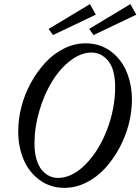

<svg xmlns="http://www.w3.org/2000/svg" viewBox="-20 -883 670 916"><path d="M232.9 -715.8 211.9 -745.1 409.2 -863.3 437 -813ZM426.3 -715.8 405.3 -745.1 602.1 -863.3 630.4 -813ZM287.6 13.2Q219.7 13.2 168.7 -24.4Q117.7 -62 92.3 -122.6Q66.9 -183.1 66.9 -256.8Q66.9 -314 82.3 -374Q97.7 -434.1 127.2 -487.5Q156.7 -541 195.6 -583.5Q234.4 -626 284.7 -651.1Q335 -676.3 388.7 -676.3Q456.5 -676.3 507.6 -638.7Q558.6 -601.1 584 -540.3Q609.4 -479.5 609.4 -406.2Q609.4 -349.1 593.8 -289.1Q578.1 -229 548.8 -175.5Q519.5 -122.1 480.7 -79.6Q441.9 -37.1 391.6 -12Q341.3 13.2 287.6 13.2ZM256.3 -34.2Q324.2 -34.2 388.2 -98.9Q452.1 -163.6 490.7 -264.4Q529.3 -365.2 529.3 -467.8Q529.3 -552.2 496.3 -592.3Q463.4 -632.3 417 -632.3Q366.2 -632.3 315.9 -593.8Q265.6 -555.2 228.3 -494.1Q190.9 -433.1 167.7 -354.2Q144.5 -275.4 144.5 -198.7Q144.5 -155.3 154.3 -122.3Q164.1 -89.4 180.4 -70.8Q196.8 -52.2 215.8 -43.2Q234.9 -34.2 256.3 -34.2Z"/></svg>

Font: Elstob 6pt
Style: Italic
Weight: 400
Italic angle: -20°
Designer: Peter S. Baker
Version: Version 1.015